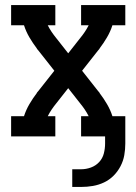

<svg xmlns="http://www.w3.org/2000/svg" viewBox="-20 -540 540 760"><path d="M266 200V130H301Q321 130 340 123Q359 116 372.5 101.5Q386 87 391 67.5Q396 48 396 28V0H301V-80H331Q324 -94 315.5 -106.5Q307 -119 298 -130L250 -191L202 -130Q193 -119 184.5 -106.5Q176 -94 169 -80H199V0H24V-80H75Q83 -105 96.5 -128Q110 -151 126 -172V-173Q128 -175 129 -176.5Q130 -178 132 -180L195 -260L132 -340Q130 -342 129 -343.5Q128 -345 126 -347V-348Q110 -369 96.5 -392Q83 -415 75 -440H24V-520H199V-440H169Q176 -426 184.5 -413.5Q193 -401 202 -390L250 -329L298 -390Q307 -401 315.5 -413.5Q324 -426 331 -440H301V-520H476V-440H425Q417 -415 403.5 -392Q390 -369 374 -348V-347Q372 -345 371 -343.5Q370 -342 368 -340L305 -260L368 -180Q370 -178 371 -176.5Q372 -175 374 -173V-172Q390 -151 403.5 -128Q417 -105 425 -80H476V28Q476 51 472 74Q468 97 457 118Q446 139 429.5 155.5Q413 172 392 182Q371 192 348 196Q325 200 301 200Z"/></svg>

Font: Iosevka Curly Slab Medium
Style: Regular
Weight: 500
Monospace: yes
Designer: Belleve Invis
Foundry: Belleve Invis
Version: Version 22.1.2; ttfautohint (v1.8.4)